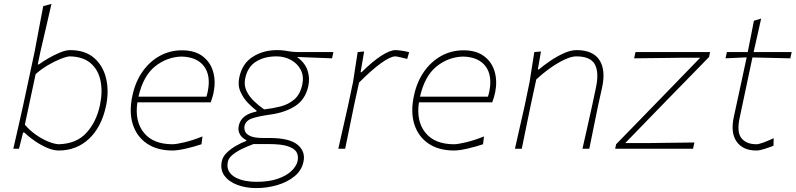

<svg xmlns="http://www.w3.org/2000/svg" viewBox="-20 -760 4065 981"><path d="M280 9Q253.5 9 222 -4.2Q190.5 -17.5 159.5 -38.5Q128.5 -59.5 104 -83H98L77 0H48Q61 -56.5 72.8 -108.5Q84.5 -160.5 98 -220.5L156.5 -494Q168.5 -558 179.5 -616.2Q190.5 -674.5 201 -729L243 -740Q229 -678 214.8 -617.8Q200.5 -557.5 186 -494L173 -431H179Q197.5 -445 226.8 -462Q256 -479 286.2 -491.5Q316.5 -504 338 -504Q414.5 -504 460.5 -464.2Q506.5 -424.5 522 -359.8Q537.5 -295 522 -220Q499.5 -112 435.5 -51.5Q371.5 9 280 9ZM280 -23Q371 -25.5 422 -81.8Q473 -138 491 -224Q505 -292 493.5 -347.8Q482 -403.5 443.2 -437Q404.5 -470.5 337 -472Q321 -471.5 290 -459.2Q259 -447 224.2 -426.5Q189.5 -406 162 -381L107 -123Q131.5 -94 163.2 -71.8Q195 -49.5 226.2 -36.8Q257.5 -24 280 -23Z M861.5 9Q783 9 730.8 -26.5Q678.5 -62 658.5 -125Q638.5 -188 656.5 -271Q671.5 -342 708 -394Q744.5 -446 796.5 -474.5Q848.5 -503 909.5 -503Q974.5 -503 1014.5 -473.2Q1054.5 -443.5 1068.8 -394.5Q1083 -345.5 1071.5 -288Q1069.5 -277 1065 -262.2Q1060.5 -247.5 1056.5 -237H682Q667.5 -141 715 -82Q762.5 -23 861.5 -23Q880.5 -23 923.5 -33.2Q966.5 -43.5 1014.5 -63L1009.5 -23Q974.5 -11 931.2 -1Q888 9 861.5 9ZM907.5 -471Q832.5 -469 772 -420.5Q711.5 -372 687.5 -266H1034.5Q1039 -279.5 1041.5 -293Q1058 -374 1022.2 -421.5Q986.5 -469 907.5 -471Z M1289.5 201Q1236.5 201 1193 184.8Q1149.5 168.5 1126.8 137.8Q1104 107 1113.5 63Q1118 41 1137.8 21.2Q1157.5 1.5 1184.5 -14.2Q1211.5 -30 1238.5 -40V-44Q1230.5 -47.5 1219.5 -56.8Q1208.5 -66 1202 -81.8Q1195.5 -97.5 1200.5 -120Q1213.5 -175 1290.5 -190V-195Q1271.5 -209 1247.5 -233.5Q1223.5 -258 1208.8 -291Q1194 -324 1202.5 -364Q1217.5 -436 1271.8 -470Q1326 -504 1395.5 -504Q1418 -504 1434 -501.5Q1450 -499 1466.2 -496.5Q1482.5 -494 1505.5 -494H1683.5L1676.5 -462Q1631 -463.5 1586.2 -465.5Q1541.5 -467.5 1497.5 -469Q1538.5 -439 1551.2 -400.5Q1564 -362 1555.5 -321Q1540.5 -252 1489.2 -218.8Q1438 -185.5 1363.5 -175Q1299 -166 1267.2 -154.8Q1235.5 -143.5 1229.5 -117Q1226.5 -102.5 1232.5 -88.2Q1238.5 -74 1259.8 -64.5Q1281 -55 1323.5 -55H1356.5Q1459.5 -55 1500.8 -20.2Q1542 14.5 1530.5 67Q1521 111.5 1484.2 141.2Q1447.5 171 1395.8 186Q1344 201 1289.5 201ZM1329.5 -201Q1371.5 -205.5 1412.2 -215.8Q1453 -226 1483.2 -251.5Q1513.5 -277 1524.5 -328Q1533.5 -370.5 1516.8 -403Q1500 -435.5 1466.5 -453.8Q1433 -472 1392.5 -472Q1331 -472 1287.8 -445Q1244.5 -418 1232.5 -358Q1226 -325.5 1238.8 -297.2Q1251.5 -269 1276 -245Q1300.5 -221 1329.5 -201ZM1289.5 169Q1355 169 1399.8 153.2Q1444.5 137.5 1469.5 113.2Q1494.5 89 1500.5 63Q1506 38.5 1495.8 18.8Q1485.5 -1 1451.5 -12.5Q1417.5 -24 1351.5 -24H1275.5Q1246.5 -13.5 1217.8 0.2Q1189 14 1168.8 30.5Q1148.5 47 1144.5 65Q1138 95 1149.5 115Q1161 135 1183.8 147Q1206.5 159 1234.5 164Q1262.5 169 1289.5 169Z M1708.5 0Q1721.5 -56.5 1733 -108.2Q1744.5 -160 1758.5 -221L1784 -342Q1789.5 -378 1795.5 -417Q1801.5 -456 1807.5 -494L1840.5 -497L1822.5 -391H1827.5Q1883 -446 1927.8 -475Q1972.5 -504 2001.5 -504Q2010 -504 2031 -501.2Q2052 -498.5 2070.5 -493L2060.5 -459Q2042 -463.5 2023.8 -467.8Q2005.5 -472 1999.5 -472Q1975.5 -472 1927.8 -438Q1880 -404 1814.5 -338L1789 -221.5Q1776.5 -159.5 1765.8 -108Q1755 -56.5 1743.5 0Z M2300 9Q2221.5 9 2169.2 -26.5Q2117 -62 2097 -125Q2077 -188 2095 -271Q2110 -342 2146.5 -394Q2183 -446 2235 -474.5Q2287 -503 2348 -503Q2413 -503 2453 -473.2Q2493 -443.5 2507.2 -394.5Q2521.5 -345.5 2510 -288Q2508 -277 2503.5 -262.2Q2499 -247.5 2495 -237H2120.5Q2106 -141 2153.5 -82Q2201 -23 2300 -23Q2319 -23 2362 -33.2Q2405 -43.5 2453 -63L2448 -23Q2413 -11 2369.8 -1Q2326.5 9 2300 9ZM2346 -471Q2271 -469 2210.5 -420.5Q2150 -372 2126 -266H2473Q2477.5 -279.5 2480 -293Q2496.5 -374 2460.8 -421.5Q2425 -469 2346 -471Z M2611 0Q2624 -56.5 2635.5 -108.5Q2647 -160.5 2661 -221L2686 -342Q2691.5 -378 2697.8 -417Q2704 -456 2710 -494L2744 -497L2728 -405H2733Q2756 -424.5 2789.8 -447.8Q2823.5 -471 2859.8 -487.5Q2896 -504 2926 -504Q3009.5 -504 3042.8 -453.2Q3076 -402.5 3056 -311Q3051.5 -290.5 3046.8 -270Q3042 -249.5 3036 -221Q3023.5 -160.5 3013 -108.5Q3002.5 -56.5 2991 0H2956Q2969 -56.5 2980.5 -108.5Q2992 -160.5 3005.5 -221L3025 -313Q3041.5 -390.5 3019.2 -431.2Q2997 -472 2924 -472Q2900.5 -472 2866.5 -456.5Q2832.5 -441 2794.2 -414.2Q2756 -387.5 2720 -354L2691.5 -222Q2679 -161.5 2668.2 -109Q2657.5 -56.5 2646 0Z M3123 0 3128 -23Q3187.5 -84 3243.5 -141.5Q3299.5 -199 3348 -249L3557.5 -465H3461Q3431.5 -464.5 3390.5 -464Q3349.5 -463.5 3304.8 -463Q3260 -462.5 3220 -462L3227 -494H3608L3603 -469Q3577 -442 3541.2 -405.5Q3505.5 -369 3467.2 -329.8Q3429 -290.5 3394 -255L3174.5 -29H3293Q3323 -29.5 3363.8 -30Q3404.5 -30.5 3447.5 -31Q3490.5 -31.5 3528 -32L3521 0Z M3844 9Q3776 9 3744 -36Q3712 -81 3729 -161Q3749.5 -257 3767 -336.5Q3784.5 -416 3795 -467L3687 -462L3694 -494H3800.5Q3809 -536 3816.5 -574.5Q3824 -613 3832 -654L3869 -665Q3858 -615.5 3849.5 -578Q3841 -540.5 3830.5 -494H4025L4018 -462Q3970.5 -463 3921.2 -464.2Q3872 -465.5 3824.5 -466.5L3759 -157Q3743.5 -84.5 3768.5 -53.8Q3793.5 -23 3845 -23Q3856.5 -23 3881.8 -32.2Q3907 -41.5 3933 -54L3932 -15Q3912 -7.5 3886.8 0.8Q3861.5 9 3844 9Z"/></svg>

Font: Commissioner Loud Thin
Style: Italic
Weight: 100
Italic angle: -12°
Designer: Kostas Bartsokas
Foundry: Kostas Bartsokas
Version: Version 1.000; ttfautohint (v1.8.3)